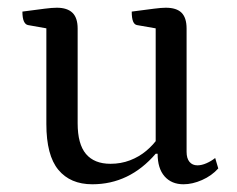

<svg xmlns="http://www.w3.org/2000/svg" viewBox="-20 -465 613 497"><path d="M219 12Q162 12 131 -25.5Q100 -63 100 -144V-404L115 -389L53 -400Q46 -401 42 -409.5Q38 -418 38 -435Q76 -440 95.5 -442.5Q115 -445 127 -445Q154 -445 167.5 -432Q181 -419 181 -391V-146Q181 -92 202.5 -66.5Q224 -41 266 -41Q293 -41 316.5 -50Q340 -59 358.5 -74.5Q377 -90 390 -109L383 -92V-404L398 -389L335 -400Q328 -401 324.5 -409.5Q321 -418 321 -435Q359 -440 378.5 -442.5Q398 -445 409 -445Q437 -445 450 -432Q463 -419 463 -391V-72Q463 -55 470.5 -46Q478 -37 491 -37Q502 -37 514.5 -42.5Q527 -48 537 -56L545 -29Q528 -10 503 1Q478 12 455 12Q424 12 406 -8.5Q388 -29 388 -67H383Q315 12 219 12Z"/></svg>

Font: Pitagon Serif
Style: Regular
Weight: 400
Designer: Travis Tran
Foundry: Pitagon
Version: Version 1.000;gftools[0.9.26]